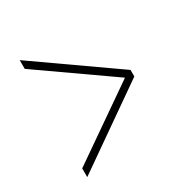

<svg xmlns="http://www.w3.org/2000/svg" viewBox="-119 -700 664 685"><g transform="rotate(-30 212.5 -358.0)"><path d="M50 -117V-153L344 -357L50 -563V-599L375 -371V-344Z"/></g></svg>

Font: Noto Serif Ethiopic ExtraCondensed Thin
Style: Regular
Weight: 100
Width: 2
Designer: Monotype Design Team
Foundry: Monotype Imaging Inc.
Version: Version 2.102; ttfautohint (v1.8.4.7-5d5b)